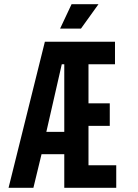

<svg xmlns="http://www.w3.org/2000/svg" viewBox="-20 -900 660 920"><path d="M452 -880H323L268 -763H368ZM404 -108V-297H506V-405H404V-592H531V-700H195L21 0H140L179 -161H288V0H537V-108ZM288 -268H202L276 -592H288Z"/></svg>

Font: Space Text SemiBold
Style: Regular
Weight: 600
Designer: Florian Karsten (Space Text), Colophon Foundry (Space Mono)
Foundry: Florian Karsten
Version: Version 1.003;PS 001.003;hotconv 1.0.88;makeotf.lib2.5.64775